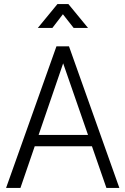

<svg xmlns="http://www.w3.org/2000/svg" viewBox="-20 -929 620 949"><path d="M10 0 259 -700H321L81 0ZM128 -206V-262H449V-206ZM506 0 263 -700H321L570 0ZM167 -791 264 -909H318L415 -791H344L263 -894H318L239 -791Z"/></svg>

Font: Inclusive Sans Light
Style: Regular
Weight: 300
Designer: Olivia King
Foundry: Olivia King
Version: Version 2.004